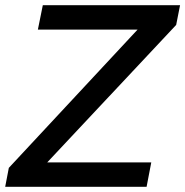

<svg xmlns="http://www.w3.org/2000/svg" viewBox="-29 -720 714 740"><path d="M-9 0 5 -73 532 -639 546 -606H117L136 -700H665L650 -624L122 -61L108 -94H554L536 0Z"/></svg>

Font: REM
Style: Italic
Weight: 400
Italic angle: -11°
Designer: Octavio Pardo
Foundry: Ashler Design
Version: Version 1.005;gftools[0.9.28]